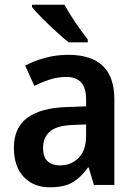

<svg xmlns="http://www.w3.org/2000/svg" viewBox="-20 -786 577 816"><path d="M270 -553Q466 -553 466 -364V0H379L357 -74H354Q323 -31 287.5 -10.5Q252 10 192 10Q122 10 80.5 -34.5Q39 -79 39 -158Q39 -242 95 -284.5Q151 -327 262 -331L346 -334V-363Q346 -413 324.5 -436Q303 -459 262 -459Q227 -459 193.5 -448.5Q160 -438 126 -421L87 -507Q126 -528 173 -540.5Q220 -553 270 -553ZM289 -255Q220 -252 191.5 -226.5Q163 -201 163 -157Q163 -118 182.5 -100.5Q202 -83 235 -83Q283 -83 314.5 -115.5Q346 -148 346 -209V-257ZM254 -766Q266 -744 283.5 -716.5Q301 -689 320 -662.5Q339 -636 353 -618V-606H272Q250 -623 219 -651.5Q188 -680 159.5 -708.5Q131 -737 116 -756V-766Z"/></svg>

Font: Noto Sans Sinhala UI SemiCondensed SemiBold
Style: Regular
Weight: 600
Width: 4
Designer: Jelle Bosma - Monotype Design Team
Foundry: Monotype Imaging Inc.
Version: Version 2.006; ttfautohint (v1.8.4.7-5d5b)